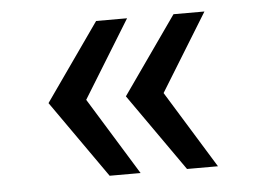

<svg xmlns="http://www.w3.org/2000/svg" viewBox="-38 -493 651 482"><g transform="rotate(-5 288.0 -252.0)"><path d="M493 -57H415L278 -252L415 -447H493L373 -252ZM298 -57H220L83 -252L220 -447H298L178 -252Z"/></g></svg>

Font: Mingzat
Style: Regular
Weight: 400
Designer: Jason Glavy (Lepcha), Lorna Priest (Lepcha additions), Walt Agee (Sophia), Victor Gaultney (Sophia)
Foundry: SIL International
Version: Version 0.100